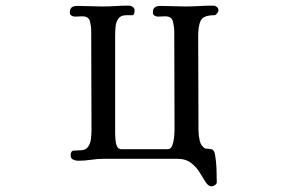

<svg xmlns="http://www.w3.org/2000/svg" viewBox="-20 -565 1040 682"><path d="M756 -528Q756 -524 751 -517.5Q746 -511 742 -511Q702 -511 693 -492Q684 -473 684 -438Q684 -353 684.5 -269Q685 -185 685 -101Q685 -85 689.5 -65Q694 -45 710 -37Q724 -37 732.5 -34.5Q741 -32 744 -15Q748 9 749 33.5Q750 58 750 82Q750 88 743.5 92.5Q737 97 732 97Q720 97 710.5 82Q701 67 689.5 48Q678 29 659 14Q640 -1 609 -1H351Q327 -1 304 2.5Q281 6 258 6Q249 6 240 2Q231 -2 231 -13Q231 -29 241.5 -30Q252 -31 264 -31Q284 -31 292.5 -43Q301 -55 303 -71.5Q305 -88 305 -103Q305 -191 304.5 -278.5Q304 -366 304 -454Q304 -471 299.5 -489Q295 -507 273 -507Q266 -507 259.5 -506.5Q253 -506 246 -506Q240 -506 234 -509.5Q228 -513 228 -520Q228 -534 235 -539Q242 -544 256 -544Q278 -544 299.5 -543Q321 -542 343 -542Q366 -542 390 -543.5Q414 -545 438 -545Q445 -545 451.5 -540.5Q458 -536 458 -528Q458 -511 449.5 -511Q441 -511 429 -511Q409 -511 400.5 -499Q392 -487 390.5 -470Q389 -453 389 -438V-90Q389 -83 390 -69.5Q391 -56 395.5 -45.5Q400 -35 411 -35H576Q587 -35 592 -48.5Q597 -62 598.5 -78.5Q600 -95 600 -103Q600 -190 599.5 -277Q599 -364 599 -452Q599 -469 594.5 -488Q590 -507 567 -507Q560 -507 553.5 -506.5Q547 -506 541 -506Q535 -506 529 -509.5Q523 -513 523 -520Q523 -534 530 -539Q537 -544 551 -544Q572 -544 593.5 -543Q615 -542 637 -542Q662 -542 687 -543.5Q712 -545 737 -545Q744 -545 750 -540.5Q756 -536 756 -528Z"/></svg>

Font: Kaisei Opti Medium
Style: Regular
Weight: 500
Designer: Font-Kai, 金井和夫
Foundry: KAZUO KANAI
Version: Version 5.003